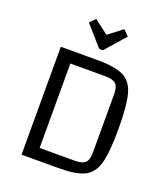

<svg xmlns="http://www.w3.org/2000/svg" viewBox="-149 -939 917 1045"><g transform="rotate(20 309.0 -416.5)"><path d="M311 -625Q413 -625 461.5 -601Q510 -577 528 -513Q546 -449 546 -312Q546 -176 528 -112Q510 -48 461.5 -24Q413 0 311 0H98V-625ZM178 -68H381Q425 -68 442 -84.5Q459 -101 459 -143V-482Q459 -524 442 -540.5Q425 -557 381 -557H178ZM309 -771 390 -833 422 -802 324 -690Q319 -685 315 -685H303Q299 -685 294 -690L196 -802L228 -833Z"/></g></svg>

Font: Changa Light
Style: Regular
Weight: 300
Designer: Eduardo Rodriguez Tunni
Foundry: Eduardo Rodriguez Tunni
Version: Version 2.002; ttfautohint (v1.5) -l 8 -r 50 -G 110 -x 14 -H